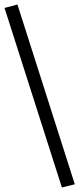

<svg xmlns="http://www.w3.org/2000/svg" viewBox="-33 -768 350 847"><path d="M240 59 -13 -733 44 -748 297 45Z"/></svg>

Font: Nunito Sans 7pt Light
Style: Regular
Weight: 300
Designer: Vernon Adams
Foundry: Vernon Adams
Version: Version 3.101;gftools[0.9.27]